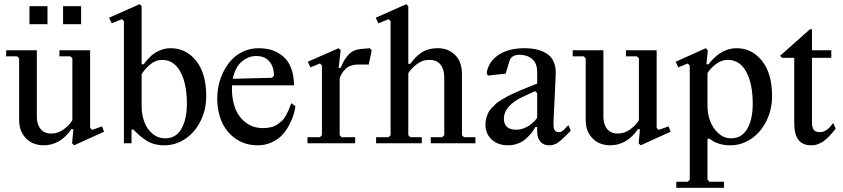

<svg xmlns="http://www.w3.org/2000/svg" viewBox="-20 -691 4064 926"><path d="M122.1 -574.2V-661.1H209V-574.2ZM284.2 -574.2V-661.1H371.1V-574.2ZM227.5 -46.9Q259.8 -46.9 287.6 -67.4Q315.4 -87.9 329.1 -111.8V-409.7L319.3 -419.4H266.6V-448.7H414.6V-74.2L424.3 -64.5L472.2 -81.5L481.9 -55.7L337.4 9.8L327.6 0L334 -67.9H324.2Q270.5 9.8 189.9 9.8Q160.2 9.8 134.3 -2.4Q108.4 -14.6 90.3 -43Q72.3 -71.3 72.3 -111.8V-409.7L62.5 -419.4H9.8V-448.7H157.7V-127.9Q157.7 -91.3 175.5 -69.1Q193.4 -46.9 227.5 -46.9Z M624 -65.9H614.3V0H577.6V-588.9L567.9 -598.6L519 -578.6L505.9 -605.5L653.3 -670.9L663.1 -661.1V-380.9H672.9Q691.4 -405.3 707.5 -420.4Q723.6 -435.5 748.8 -447Q773.9 -458.5 803.7 -458.5Q877 -458.5 925.8 -397.9Q974.6 -337.4 974.6 -228Q974.6 -160.2 946 -105Q917.5 -49.8 871.6 -20Q825.7 9.8 773.4 9.8Q747.1 9.8 724.9 3.9Q702.6 -2 683.8 -14.6Q665 -27.3 653.1 -37.6Q641.1 -47.9 624 -65.9ZM663.1 -178.2Q663.1 -138.2 675.8 -103.5Q688.5 -68.8 715.1 -46.4Q741.7 -23.9 776.9 -23.9Q829.1 -23.9 855.2 -70.1Q881.3 -116.2 881.3 -190.4Q881.3 -287.1 850.1 -344.7Q818.8 -402.3 760.7 -402.3Q730.5 -402.3 703.6 -379.4Q676.8 -356.4 663.1 -333Z M1404.8 -178.7Q1402.3 -159.7 1395.8 -137.5Q1389.2 -115.2 1375 -88.4Q1360.8 -61.5 1341.3 -40.3Q1321.8 -19 1290.8 -4.6Q1259.8 9.8 1223.1 9.8Q1163.1 9.8 1118.2 -20.8Q1073.2 -51.3 1050.5 -102.1Q1027.8 -152.8 1027.8 -216.3Q1027.8 -250 1035.6 -283.9Q1043.5 -317.9 1059.8 -349.4Q1076.2 -380.9 1099.4 -405Q1122.6 -429.2 1155.8 -443.8Q1189 -458.5 1228 -458.5Q1252.9 -458.5 1275.9 -453.6Q1298.8 -448.7 1321.5 -435.8Q1344.2 -422.9 1360.8 -403.3Q1377.4 -383.8 1387.7 -351.8Q1397.9 -319.8 1397.9 -279.3H1099.1Q1098.6 -273.9 1098.6 -261.7Q1098.6 -210.4 1114.3 -168.9Q1129.9 -127.4 1164.8 -100.3Q1199.7 -73.2 1248.5 -73.2Q1270.5 -73.2 1288.6 -77.9Q1306.6 -82.5 1320.1 -92.3Q1333.5 -102.1 1343.3 -111.8Q1353 -121.6 1361.1 -137.7Q1369.1 -153.8 1373.8 -164.6Q1378.4 -175.3 1384.8 -193.4ZM1215.3 -420.9Q1178.2 -420.9 1146 -393.8Q1113.8 -366.7 1103 -311L1291.5 -315.9L1301.3 -325.7Q1301.3 -368.7 1279.1 -394.8Q1256.8 -420.9 1215.3 -420.9Z M1532.7 -39.1V-375L1522.9 -384.8L1477.5 -366.2L1464.4 -393.1L1613.3 -458.5L1623 -448.7L1613.3 -363.8H1623Q1638.2 -402.3 1660.4 -426.8Q1682.6 -451.2 1718.8 -454.6L1763.2 -458.5L1772.9 -448.7L1758.3 -379.9H1710.4Q1688.5 -379.9 1671.9 -374Q1655.3 -368.2 1644.8 -356.9Q1634.3 -345.7 1628.7 -336.2Q1623 -326.7 1618.2 -313.5V-39.1L1627.9 -29.3H1692.9V0H1462.9V-29.3H1522.9Z M1863.8 -39.1V-588.9L1854 -598.6L1805.2 -578.6L1792 -605.5L1939.5 -670.9L1949.2 -661.1V-383.3H1959Q1970.7 -399.4 1980.7 -410.2Q1990.7 -420.9 2007.1 -433.3Q2023.4 -445.8 2044.9 -452.1Q2066.4 -458.5 2092.3 -458.5Q2141.1 -458.5 2174.6 -426.3Q2208 -394 2208 -333V-39.1L2217.8 -29.3H2272.9V0H2057.6V-29.3H2112.8L2122.6 -39.1V-317.9Q2122.6 -356 2104.7 -379.2Q2086.9 -402.3 2049.8 -402.3Q2016.1 -402.3 1988.8 -380.4Q1961.4 -358.4 1949.2 -337.9V-39.1L1959 -29.3H2014.2V0H1793.9V-29.3H1854Z M2570.8 -341.8Q2570.8 -386.2 2546.6 -406.5Q2522.5 -426.8 2485.4 -426.8Q2445.8 -426.8 2436.5 -395.5L2418.9 -335.9L2333 -326.2L2327.1 -338.9Q2335.9 -393.6 2384 -426Q2432.1 -458.5 2509.3 -458.5Q2582.5 -458.5 2622.8 -428.2Q2663.1 -397.9 2660.2 -331.1L2649.4 -102.5Q2648.4 -76.2 2654.1 -64.9Q2659.7 -53.7 2676.8 -53.7Q2679.7 -53.7 2682.9 -54.4Q2686 -55.2 2689.5 -57.4Q2692.9 -59.6 2695.1 -61Q2697.3 -62.5 2701.4 -66.9Q2705.6 -71.3 2707.3 -73Q2709 -74.7 2714.4 -80.3Q2719.7 -85.9 2721.2 -87.9L2732.9 -60.5Q2728.5 -56.6 2718.5 -46.4Q2708.5 -36.1 2705.1 -33Q2701.7 -29.8 2693.6 -22.2Q2685.5 -14.6 2682.4 -12.2Q2679.2 -9.8 2672.6 -4.6Q2666 0.5 2661.9 2Q2657.7 3.4 2651.9 5.9Q2646 8.3 2640.6 9Q2635.3 9.8 2628.9 9.8Q2600.6 9.8 2585.7 -8.3Q2570.8 -26.4 2570.8 -56.6V-78.1H2561.5Q2554.7 -64.5 2544.7 -51.5Q2534.7 -38.6 2518.8 -23.7Q2502.9 -8.8 2479.7 0.5Q2456.5 9.8 2430.7 9.8Q2381.3 9.8 2351.3 -18.1Q2321.3 -45.9 2321.3 -90.3Q2321.3 -106 2325.2 -120.6Q2329.1 -135.3 2334.7 -147Q2340.3 -158.7 2352.1 -170.9Q2363.8 -183.1 2373 -191.7Q2382.3 -200.2 2399.9 -210.4Q2417.5 -220.7 2429 -227.1Q2440.4 -233.4 2462.4 -243.2Q2484.4 -252.9 2496.6 -258.1Q2508.8 -263.2 2533.9 -273.2Q2559.1 -283.2 2570.8 -288.1ZM2570.8 -241.7 2561 -251.5Q2495.1 -222.2 2475.6 -210.4Q2410.6 -170.9 2410.2 -119.6Q2410.2 -65.4 2469.7 -65.4Q2486.8 -65.4 2503.4 -71.3Q2520 -77.1 2531.7 -85.2Q2543.5 -93.3 2552.7 -102.1Q2562 -110.8 2566.4 -117.2Q2570.8 -123.5 2570.8 -125Z M2960 -46.9Q2992.2 -46.9 3020 -67.4Q3047.9 -87.9 3061.5 -111.8V-409.7L3051.8 -419.4H2999V-448.7H3147V-74.2L3156.7 -64.5L3204.6 -81.5L3214.4 -55.7L3069.8 9.8L3060.1 0L3066.4 -67.9H3056.6Q3002.9 9.8 2922.4 9.8Q2892.6 9.8 2866.7 -2.4Q2840.8 -14.6 2822.8 -43Q2804.7 -71.3 2804.7 -111.8V-409.7L2794.9 -419.4H2742.2V-448.7H2890.1V-127.9Q2890.1 -91.3 2908 -69.1Q2925.8 -46.9 2960 -46.9Z M3306.6 175.8V-375L3296.9 -384.8L3251.5 -366.2L3238.3 -393.1L3383.8 -458.5L3393.6 -448.7L3387.2 -380.9H3397Q3456.5 -458.5 3532.7 -458.5Q3606 -458.5 3654.8 -397.9Q3703.6 -337.4 3703.6 -228Q3703.6 -160.2 3675 -105Q3646.5 -49.8 3600.6 -20Q3554.7 9.8 3502.4 9.8Q3441.9 9.8 3401.9 -22H3392.1V175.8L3401.9 185.5H3471.7V214.8H3241.7V185.5H3296.9ZM3392.1 -178.2Q3392.1 -142.6 3404.8 -107.9Q3417.5 -73.2 3444.3 -48.6Q3471.2 -23.9 3505.9 -23.9Q3558.1 -23.9 3584.2 -70.1Q3610.4 -116.2 3610.4 -190.4Q3610.4 -287.1 3579.1 -344.7Q3547.9 -402.3 3489.7 -402.3Q3459 -402.3 3431.9 -381.1Q3404.8 -359.9 3392.1 -337.9Z M3896 -549.8V-448.7H3989.3V-412.1H3896V-100.6Q3896 -77.1 3904.3 -65.4Q3912.6 -53.7 3934.1 -53.7Q3948.2 -53.7 3960.9 -61Q3973.6 -68.4 3980.2 -75.4Q3986.8 -82.5 3998.5 -97.7L4010.3 -70.3L4002.4 -60.5Q3994.6 -51.3 3992.7 -49.1Q3990.7 -46.9 3982.7 -37.8Q3974.6 -28.8 3970.5 -25.4Q3966.3 -22 3958 -14.9Q3949.7 -7.8 3943.4 -4.6Q3937 -1.5 3928.5 2.7Q3919.9 6.8 3911.1 8.3Q3902.3 9.8 3893.1 9.8Q3851.1 9.8 3830.8 -16.4Q3810.5 -42.5 3810.5 -97.7V-412.1H3752L3742.2 -421.9L3886.2 -549.8Z"/></svg>

Font: Happy Times at the IKOB
Style: Regular
Weight: 400
Designer: Lucas Le Bihan
Foundry: Lucas Le Bihan
Version: Version 1.000;PS 1.0;hotconv 1.0.88;makeotf.lib2.5.647800